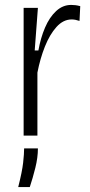

<svg xmlns="http://www.w3.org/2000/svg" viewBox="-20 -551 367 780"><path d="M76 0V-318V-519H134L121 -346H136Q145 -397 163 -439Q181 -481 208 -506Q235 -531 269 -531Q277 -531 286 -530Q295 -529 306 -526L303 -466Q294 -469 286.5 -470.5Q279 -472 271 -472Q237 -472 209.5 -441.5Q182 -411 162.5 -362Q143 -313 132 -256V0ZM54 209Q70 146 74 110Q78 74 78 52H134Q134 89 123.5 131Q113 173 101 209Z"/></svg>

Font: Bricolage Grotesque SemiCondensed ExtraLight
Style: Regular
Weight: 250
Width: 4
Designer: Mathieu Triay
Foundry: Atelier Triay
Version: Version 1.000;gftools[0.9.30]